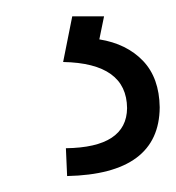

<svg xmlns="http://www.w3.org/2000/svg" viewBox="-20 -23 216 236"><path d="M68.8 -2.9H107.9L102.1 25.4Q135.7 30.8 155.8 51.8Q175.8 72.8 176.3 108.9Q175.8 190.9 62.5 193.4L61 159.2Q135.7 158.2 136.2 109.9Q135.7 54.7 57.6 53.2Z"/></svg>

Font: Inter Display Extra Light
Style: Regular
Weight: 200
Designer: Rasmus Andersson
Foundry: rsms
Version: Version 4.000;git-4fc901f